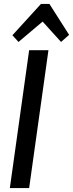

<svg xmlns="http://www.w3.org/2000/svg" viewBox="-20 -955 371 975"><path d="M226 -700 128 0H30L128 -700ZM43 -776 188 -935H231L331 -778L290 -742L177 -867H222L74 -742Z"/></svg>

Font: Pathway Extreme Condensed Medium
Style: Italic
Weight: 500
Width: 3
Italic angle: -8°
Version: Version 1.001;gftools[0.9.26]